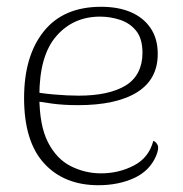

<svg xmlns="http://www.w3.org/2000/svg" viewBox="-20 -534 540 566"><path d="M270 12Q169 12 110 -52.5Q51 -117 51 -245Q51 -369 109 -441.5Q167 -514 278 -514Q329 -514 366 -498Q403 -482 424 -451Q445 -420 445 -375Q445 -300 384 -262Q323 -224 210 -224Q168 -224 134.5 -228.5Q101 -233 70 -238L71 -265Q99 -259 139 -255.5Q179 -252 212 -252Q256 -252 291 -259.5Q326 -267 350.5 -282Q375 -297 387.5 -321.5Q400 -346 400 -378Q400 -420 381.5 -443Q363 -466 334 -475.5Q305 -485 275 -485Q196 -485 146 -427.5Q96 -370 96 -251Q96 -164 121.5 -114.5Q147 -65 189 -44Q231 -23 278 -23Q330 -23 374.5 -46Q419 -69 432 -119Q441 -115 445 -105.5Q449 -96 440 -74Q421 -30 375 -9Q329 12 270 12Z"/></svg>

Font: Arima ExtraLight
Style: Regular
Weight: 250
Designer: Joana Correia and Natanael Gama
Foundry: NDISCOVER
Version: Version 1.101;gftools[0.9.23]